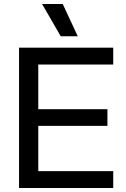

<svg xmlns="http://www.w3.org/2000/svg" viewBox="-20 -938 630 958"><path d="M75 -700H545V-616H171V-393H516V-310H171V-84H545V0H75ZM190 -918H293L368 -757H283Z"/></svg>

Font: Chakra Petch Medium
Style: Regular
Weight: 500
Designer: Katatrad Aksorn Co.,Ltd.
Foundry: Cadson Demak Co.,Ltd.
Version: Version 1.000; ttfautohint (v1.6)